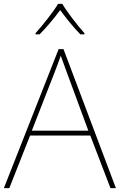

<svg xmlns="http://www.w3.org/2000/svg" viewBox="-20 -969 617 989"><path d="M301 -949H279C255 -908 200 -839 163 -798V-792H184C221 -829 262 -879 290 -917C318 -879 357 -829 394 -792H415V-798C378 -839 325 -908 301 -949ZM549 0H577L307 -716H282L0 0H28L135 -271H445ZM325 -594 435 -296H144L260 -593C270 -620 283 -652 293 -682C306 -645 317 -617 325 -594Z"/></svg>

Font: Noto Sans Georgian Thin
Style: Regular
Weight: 100
Designer: Monotype Design Team, Akaki Razmadze
Foundry: Google LLC
Version: Version 2.005